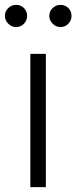

<svg xmlns="http://www.w3.org/2000/svg" viewBox="-40 -766 313 786"><path d="M84.2 0V-545.5H147.7V0ZM25.6 -655.2Q7.5 -655.2 -6.2 -669Q-19.9 -682.9 -19.9 -700.6Q-19.9 -720.2 -6.2 -733.1Q7.5 -746.1 25.6 -746.1Q45.1 -746.1 58.1 -733.1Q71 -720.2 71 -700.6Q71 -682.9 58.1 -669Q45.1 -655.2 25.6 -655.2ZM207.4 -655.2Q189.3 -655.2 175.6 -669Q161.9 -682.9 161.9 -700.6Q161.9 -720.2 175.6 -733.1Q189.3 -746.1 207.4 -746.1Q226.9 -746.1 239.9 -733.1Q252.8 -720.2 252.8 -700.6Q252.8 -682.9 239.9 -669Q226.9 -655.2 207.4 -655.2Z"/></svg>

Font: Inter UI Light
Style: Regular
Weight: 300
Designer: Rasmus Andersson
Foundry: rsms
Version: 3.2;8d6f07862